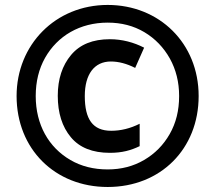

<svg xmlns="http://www.w3.org/2000/svg" viewBox="-20 -744 868 774"><path d="M414.1 9.8C627.4 9.8 780.8 -143.6 780.8 -356.9C780.8 -569.8 622.1 -724.1 414.1 -724.1C203.6 -724.1 46.9 -563.5 46.9 -356.9C46.9 -143.6 201.2 9.8 414.1 9.8ZM414.1 -61C357.4 -61 307.1 -73.7 263.7 -99.1C176.3 -149.9 124 -241.2 124 -356.9C124 -415 136.7 -466.3 161.6 -510.7C211.9 -599.6 302.2 -652.8 414.1 -652.8C469.2 -652.8 518.6 -640.1 562 -614.3C605.5 -588.4 639.6 -552.7 664.6 -508.3C689.5 -463.4 702.1 -413.1 702.1 -356.9C702.1 -298.8 689.5 -248 664.1 -203.6C638.7 -159.2 604.5 -124.5 561 -99.1C517.6 -73.7 468.8 -61 414.1 -61ZM422.9 -127.9C472.2 -127.9 507.3 -137.7 543 -154.8V-245.1C504.9 -226.1 466.8 -216.8 428.2 -216.8C353.5 -216.8 321.8 -263.7 321.8 -356.9C321.8 -444.8 360.4 -496.1 426.8 -496.1C458.5 -496.1 491.2 -487.3 524.9 -470.2L561 -551.8C519.5 -573.2 472.2 -585.9 422.9 -585.9C354 -585.9 302.2 -564.9 266.6 -522.5C231 -480 212.9 -425.3 212.9 -357.9C212.9 -288.6 230.5 -232.9 265.6 -190.9C300.3 -148.9 353 -127.9 422.9 -127.9Z"/></svg>

Font: Noto Reveo Sans
Style: Regular
Weight: 800
Designer: Monotype Design Team
Foundry: Monotype Imaging Inc.
Version: Version 2.007